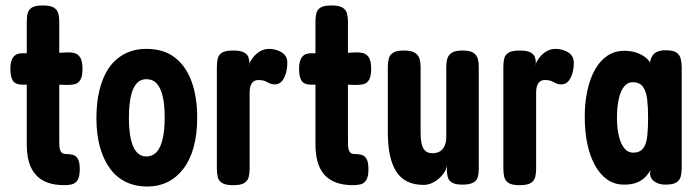

<svg xmlns="http://www.w3.org/2000/svg" viewBox="-20 -668 2558 703"><path d="M217 10Q180 10 154 0.5Q128 -9 111 -28Q94 -47 86 -75Q78 -103 78 -140V-589Q78 -607 81.5 -620Q85 -633 97 -640.5Q109 -648 137 -648Q165 -648 177.5 -640Q190 -632 193.5 -618.5Q197 -605 197 -589V-149Q197 -136 198 -128Q199 -120 202 -114.5Q205 -109 209.5 -106.5Q214 -104 222 -104Q236 -104 247 -101Q258 -98 265 -86.5Q272 -75 272 -49Q272 -21 264 -8.5Q256 4 243 7Q230 10 217 10ZM65 -473 146 -472 222 -476Q239 -477 252.5 -473.5Q266 -470 274 -457Q282 -444 282 -416Q282 -390 275 -377Q268 -364 256 -360.5Q244 -357 227 -357L146 -359L62 -358Q37 -358 27.5 -372Q18 -386 18 -417Q18 -446 29.5 -460Q41 -474 65 -473Z M518 15Q476 15 441.5 -1.5Q407 -18 383 -50.5Q359 -83 346 -129.5Q333 -176 333 -236Q333 -293 344.5 -339.5Q356 -386 378.5 -419Q401 -452 436 -470.5Q471 -489 516 -489Q579 -489 620 -457.5Q661 -426 681.5 -369.5Q702 -313 702 -237Q702 -176 689 -129Q676 -82 651.5 -50Q627 -18 593.5 -1.5Q560 15 518 15ZM516 -95Q538 -95 553 -111Q568 -127 575.5 -159Q583 -191 583 -238Q583 -283 576 -314Q569 -345 554.5 -361.5Q540 -378 516 -378Q493 -378 479 -361Q465 -344 458.5 -312.5Q452 -281 452 -237Q452 -191 459 -159Q466 -127 480.5 -111Q495 -95 516 -95Z M833 10Q805 10 792.5 1.5Q780 -7 777 -21Q774 -35 774 -52V-423Q774 -441 777.5 -454.5Q781 -468 793.5 -475.5Q806 -483 834 -483Q861 -483 873.5 -476Q886 -469 889.5 -458.5Q893 -448 893 -438L889 -425Q893 -438 900.5 -449.5Q908 -461 918 -470Q928 -479 940 -484Q952 -489 966 -489Q973 -489 981.5 -487.5Q990 -486 999 -482.5Q1008 -479 1015.5 -473.5Q1023 -468 1027.5 -459Q1032 -450 1032 -438Q1032 -406 1020 -382.5Q1008 -359 986 -359Q977 -359 970.5 -361.5Q964 -364 958 -367.5Q952 -371 944.5 -373Q937 -375 926 -375Q917 -375 911 -371.5Q905 -368 901 -361.5Q897 -355 895.5 -346.5Q894 -338 894 -328V-50Q894 -33 890.5 -19.5Q887 -6 874.5 2Q862 10 833 10Z M1274 10Q1237 10 1211 0.5Q1185 -9 1168 -28Q1151 -47 1143 -75Q1135 -103 1135 -140V-589Q1135 -607 1138.5 -620Q1142 -633 1154 -640.5Q1166 -648 1194 -648Q1222 -648 1234.5 -640Q1247 -632 1250.5 -618.5Q1254 -605 1254 -589V-149Q1254 -136 1255 -128Q1256 -120 1259 -114.5Q1262 -109 1266.5 -106.5Q1271 -104 1279 -104Q1293 -104 1304 -101Q1315 -98 1322 -86.5Q1329 -75 1329 -49Q1329 -21 1321 -8.5Q1313 4 1300 7Q1287 10 1274 10ZM1122 -473 1203 -472 1279 -476Q1296 -477 1309.5 -473.5Q1323 -470 1331 -457Q1339 -444 1339 -416Q1339 -390 1332 -377Q1325 -364 1313 -360.5Q1301 -357 1284 -357L1203 -359L1119 -358Q1094 -358 1084.5 -372Q1075 -386 1075 -417Q1075 -446 1086.5 -460Q1098 -474 1122 -473Z M1531 9Q1496 9 1471 -3.5Q1446 -16 1430.5 -40.5Q1415 -65 1407.5 -100.5Q1400 -136 1400 -183V-424Q1400 -440 1403.5 -453.5Q1407 -467 1419.5 -475Q1432 -483 1459 -483Q1487 -483 1499.5 -474.5Q1512 -466 1516 -452.5Q1520 -439 1520 -423V-182Q1520 -157 1524 -140.5Q1528 -124 1537.5 -115.5Q1547 -107 1563 -107Q1581 -107 1592 -114.5Q1603 -122 1608.5 -135.5Q1614 -149 1614 -165V-424Q1614 -440 1618 -453.5Q1622 -467 1634.5 -475Q1647 -483 1674 -483Q1701 -483 1713.5 -474.5Q1726 -466 1729.5 -452.5Q1733 -439 1733 -423V-48Q1733 -33 1729.5 -20Q1726 -7 1713 0.5Q1700 8 1673 8Q1650 8 1638 2Q1626 -4 1622 -13Q1618 -22 1617.5 -31Q1617 -40 1616 -44L1617 -64Q1616 -53 1608.5 -40Q1601 -27 1589 -16Q1577 -5 1562 2Q1547 9 1531 9Z M1882 10Q1854 10 1841.5 1.5Q1829 -7 1826 -21Q1823 -35 1823 -52V-423Q1823 -441 1826.5 -454.5Q1830 -468 1842.5 -475.5Q1855 -483 1883 -483Q1910 -483 1922.5 -476Q1935 -469 1938.5 -458.5Q1942 -448 1942 -438L1938 -425Q1942 -438 1949.5 -449.5Q1957 -461 1967 -470Q1977 -479 1989 -484Q2001 -489 2015 -489Q2022 -489 2030.5 -487.5Q2039 -486 2048 -482.5Q2057 -479 2064.5 -473.5Q2072 -468 2076.5 -459Q2081 -450 2081 -438Q2081 -406 2069 -382.5Q2057 -359 2035 -359Q2026 -359 2019.5 -361.5Q2013 -364 2007 -367.5Q2001 -371 1993.5 -373Q1986 -375 1975 -375Q1966 -375 1960 -371.5Q1954 -368 1950 -361.5Q1946 -355 1944.5 -346.5Q1943 -338 1943 -328V-50Q1943 -33 1939.5 -19.5Q1936 -6 1923.5 2Q1911 10 1882 10Z M2416 8Q2392 8 2376 -3.5Q2360 -15 2360 -34L2362 -45Q2356 -34 2344.5 -21.5Q2333 -9 2314 -0.5Q2295 8 2265 8Q2230 8 2203.5 -10.5Q2177 -29 2158.5 -62.5Q2140 -96 2130.5 -141Q2121 -186 2121 -240Q2121 -292 2130.5 -336Q2140 -380 2158.5 -413Q2177 -446 2204 -464Q2231 -482 2265 -482Q2290 -482 2309.5 -475.5Q2329 -469 2342.5 -458.5Q2356 -448 2362 -435L2360 -441Q2364 -462 2377 -473Q2390 -484 2417 -484Q2445 -484 2457 -475.5Q2469 -467 2472.5 -452.5Q2476 -438 2476 -421V-52Q2476 -36 2472.5 -22Q2469 -8 2456.5 0Q2444 8 2416 8ZM2298 -109Q2323 -109 2335 -125Q2347 -141 2350 -170.5Q2353 -200 2353 -238Q2353 -276 2349.5 -305Q2346 -334 2334 -350.5Q2322 -367 2296 -367Q2278 -367 2265 -351Q2252 -335 2245.5 -305.5Q2239 -276 2239 -237Q2239 -198 2246 -169.5Q2253 -141 2266 -125Q2279 -109 2298 -109Z"/></svg>

Font: Fredoka Condensed Medium
Style: Regular
Weight: 500
Width: 3
Designer: Ben Nathan
Foundry: Milena B. Brandão, Ben Nathan
Version: Version 2.001